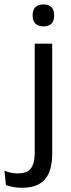

<svg xmlns="http://www.w3.org/2000/svg" viewBox="-80 -690 328 888"><path d="M80.5 -66.5V-488H161.5V-66.5ZM121 -568Q96 -568 83.5 -581.2Q71 -594.5 71 -617.5V-620Q71 -643.5 83.5 -656.5Q96 -669.5 121 -669.5Q146 -669.5 158.2 -656.5Q170.5 -643.5 170.5 -620V-617.5Q170.5 -594 158.2 -581Q146 -568 121 -568ZM20.5 178.5Q-0.5 178.5 -19.8 174.8Q-39 171 -52.5 166L-59.5 99Q-45.5 105.5 -30.2 108.8Q-15 112 2 112Q47 112 63.8 87.8Q80.5 63.5 80.5 18V-136.5H161.5V22Q161.5 71 147.8 106Q134 141 103.2 159.8Q72.5 178.5 20.5 178.5Z"/></svg>

Font: Anek Odia Medium
Style: Regular
Weight: 400
Version: Version 1.003